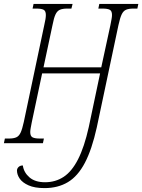

<svg xmlns="http://www.w3.org/2000/svg" viewBox="-42 -734 729 984"><path d="M186 230Q136 230 104.5 216Q73 202 59 181.5Q45 161 45 140Q45 130 53 122Q61 114 75 114Q80 150 109 175Q138 200 189 200Q242 200 284 172.5Q326 145 358 82.5Q390 20 413 -83L471 -358H174L121 -108Q118 -92 115.5 -79Q113 -66 113 -57Q113 -36 125 -30Q137 -24 161 -24H183L178 0H-22L-17 -24H4Q27 -24 41 -30Q55 -36 63.5 -54Q72 -72 80 -109L185 -606Q189 -623 191 -635.5Q193 -648 193 -657Q193 -678 181.5 -684Q170 -690 145 -690H125L130 -714H330L324 -690H302Q279 -690 265 -684Q251 -678 242.5 -660Q234 -642 227 -605L181 -389H477L524 -606Q527 -622 529.5 -635Q532 -648 532 -657Q532 -678 520.5 -684Q509 -690 484 -690H462L467 -714H667L662 -690H641Q618 -690 604 -684Q590 -678 581.5 -660Q573 -642 565 -605L454 -81Q429 32 393 100.5Q357 169 306 199.5Q255 230 186 230Z"/></svg>

Font: Noto Serif ExtraCondensed ExtraLight
Style: Italic
Weight: 200
Width: 2
Italic angle: -12°
Designer: Monotype Design Team
Foundry: Monotype Imaging Inc.
Version: Version 2.014; ttfautohint (v1.8.4.7-5d5b)